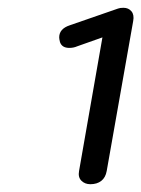

<svg xmlns="http://www.w3.org/2000/svg" viewBox="-20 -867 363 493"><path d="M183 -428 243 -771 178 -748Q169 -744 158 -744Q139 -744 134 -759Q132 -767 132 -771Q132 -793 159 -802L283 -845Q288 -847 297 -847Q310 -847 317.5 -838Q325 -829 322 -813L254 -428Q251 -411 240 -402.5Q229 -394 212 -394Q198 -394 189 -403Q180 -412 183 -428Z"/></svg>

Font: Kodchasan
Style: Italic
Weight: 400
Italic angle: -10°
Version: Version 1.000; ttfautohint (v1.6)